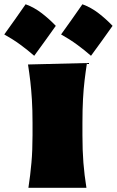

<svg xmlns="http://www.w3.org/2000/svg" viewBox="-99 -893 555 913"><path d="M36.1 0Q45.4 -61 50.5 -119.1Q55.7 -177.2 55.7 -250.5V-308.6Q55.7 -371.1 52.7 -418.5Q49.8 -465.8 45.2 -505.9Q40.5 -545.9 34.2 -586.4L314.5 -593.3Q308.1 -551.8 303.2 -510.7Q298.3 -469.7 295.7 -421.4Q293 -373 293 -308.6V-250.5Q293 -177.2 297.6 -119.1Q302.2 -61 312 0ZM292.9 -872.7Q334.2 -857.6 370.2 -829.7Q406.2 -801.8 436.3 -770.1Q411.6 -735.2 386.1 -699.7Q360.5 -664.3 333.7 -627.7Q302.5 -655.1 267.6 -680.6Q232.7 -706.2 191.4 -729.2Q244.5 -802.8 292.9 -872.7ZM22.8 -872.7Q64.2 -857.6 100.2 -829.7Q136.2 -801.8 166.3 -770.1Q141.5 -735.2 116 -699.7Q90.5 -664.3 63.7 -627.7Q32.5 -655.1 -2.4 -680.6Q-37.3 -706.2 -78.7 -729.2Q-25.5 -802.8 22.8 -872.7Z"/></svg>

Font: Pinar Black
Style: Regular
Weight: 900
Designer: Amin Abedi
Version: Version 3.000